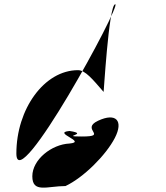

<svg xmlns="http://www.w3.org/2000/svg" viewBox="-20 -969 783 903"><path d="M132 -140C132 -59 203 -94 288 -94C373 -134 478 -239 520 -320C562 -401 526 -441 441 -401C356 -361 492 -327 365 -327C257 -327 406 -338 307 -353C222 -345 392 -302 307 -294C222 -290 132 -218 132 -140ZM57 -247C57 -38 553 -949 522 -949C491 -949 467 -509 467 -537C416 -596 381 -639 347 -639C188 -639 57 -456 57 -247Z"/></svg>

Font: PlasticEraser
Style: Regular
Weight: 400
Foundry: Cannot Into Space Fonts
Version: Version 0.43